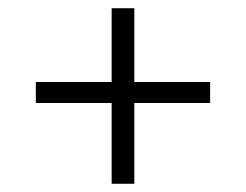

<svg xmlns="http://www.w3.org/2000/svg" viewBox="-20 -530 597 466"><path d="M251 -280H67V-331H251V-510H306V-331H490V-280H306V-84H251Z"/></svg>

Font: Athiti
Style: Regular
Weight: 400
Designer: CadsonDemak Team
Foundry: CadsonDemak
Version: Version 1.032